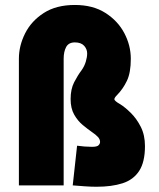

<svg xmlns="http://www.w3.org/2000/svg" viewBox="-20 -728 623 754"><path d="M265.6 0 282.7 -155.8Q295.9 -153.8 312.3 -152.6Q328.6 -151.4 341.3 -151.4Q361.3 -151.4 367.2 -157.7Q373 -164.1 373 -170.4Q373 -181.2 364.3 -190.4Q355.5 -199.7 342.3 -208.5Q324.7 -220.7 304.9 -237.1Q285.2 -253.4 271.2 -278.1Q257.3 -302.7 257.3 -338.9Q257.3 -377.9 271.2 -405Q285.2 -432.1 300.3 -452.1Q311.5 -467.8 316.9 -485.8Q322.3 -503.9 322.3 -518.1Q322.3 -535.2 310.3 -548.3Q298.3 -561.5 273.9 -561.5Q249.5 -561.5 239.7 -543.2Q230 -524.9 230 -497.6V0H54.2V-497.6Q54.2 -548.3 78.6 -596.9Q103 -645.5 151.9 -677Q200.7 -708.5 273.9 -708.5Q345.2 -708.5 394 -677.2Q442.9 -646 468.3 -597.7Q493.7 -549.3 493.7 -497.1Q493.7 -442.4 478.3 -410.4Q462.9 -378.4 439.5 -354.5Q429.2 -344.2 429.2 -338.4Q429.2 -331.5 452.6 -318.4Q470.7 -307.1 493.4 -284.9Q516.1 -262.7 532.7 -230.2Q549.3 -197.8 549.3 -154.3Q549.3 -91.8 526.6 -56.9Q503.9 -22 461.4 -8.3Q418.9 5.4 359.4 5.4Q337.4 5.4 314 3.7Q290.5 2 265.6 0Z"/></svg>

Font: Estedad-FD Black
Style: Regular
Weight: 900
Designer: Amin Abedi
Version: Version 7.3